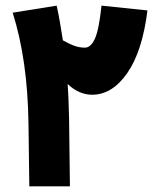

<svg xmlns="http://www.w3.org/2000/svg" viewBox="-20 -661 547 681"><path d="M503 -624Q485 -479 431.5 -402Q378 -325 307 -325Q260 -325 220 -363Q223 -324 225 -241L228 0H84L81 -224Q78 -448 25 -616L181 -641Q193 -586 203 -518Q228 -504 245.5 -498Q263 -492 281 -492Q302 -492 316.5 -523.5Q331 -555 340 -641Z"/></svg>

Font: FiraGO Heavy
Style: Italic
Weight: 900
Italic angle: -8°
Designer: bBox Type GmbH
Foundry: bBox Type GmbH
Version: Version 1.001